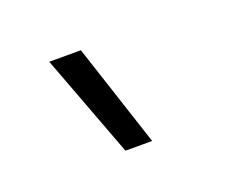

<svg xmlns="http://www.w3.org/2000/svg" viewBox="-49 -872 398 331"><g transform="rotate(-20 150.0 -706.5)"><path d="M134 -612 63 -801H121L183 -612Z"/></g></svg>

Font: Sora ExtraLight
Style: Italic
Weight: 200
Designer: Jonathan Barnbrook, Juli√°n Moncada
Version: Version 1.000